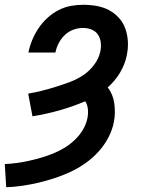

<svg xmlns="http://www.w3.org/2000/svg" viewBox="-50 -562 620 804"><path d="M-24 222 -30 125Q-5 124 20 120.5Q45 117 70.5 111.5Q96 106 121.5 98.5Q147 91 172 81Q197 71 220 57Q243 43 263 24Q283 5 297 -18.5Q311 -42 316 -67Q320 -86 318 -105Q316 -124 307 -138Q253 -115 197.5 -99.5Q142 -84 86 -75L68 -170Q98 -175 127.5 -182.5Q157 -190 185.5 -199Q214 -208 243.5 -219Q273 -230 299 -247.5Q325 -265 344.5 -291Q364 -317 370 -346Q374 -365 372 -383.5Q370 -402 360.5 -416.5Q351 -431 334 -438Q317 -445 298 -445Q278 -445 258 -438Q238 -431 222 -416Q206 -401 196 -381.5Q186 -362 182 -342H69Q74 -368 84.5 -393.5Q95 -419 110.5 -442.5Q126 -466 147.5 -486Q169 -506 194 -519Q219 -532 245.5 -537Q272 -542 298 -542Q327 -542 355 -537Q383 -532 406.5 -519.5Q430 -507 448 -487Q466 -467 475 -441.5Q484 -416 485.5 -388Q487 -360 481 -331Q474 -294 453 -258.5Q432 -223 401 -196Q412 -182 419 -165Q426 -148 428.5 -129.5Q431 -111 431 -91.5Q431 -72 427 -52Q421 -19 404 13.5Q387 46 362.5 73Q338 100 307.5 121.5Q277 143 244.5 158Q212 173 178.5 184Q145 195 111 203Q77 211 43 216Q9 221 -24 222Z"/></svg>

Font: Lode Term
Style: Bold Italic
Weight: 700
Italic angle: -11°
Monospace: yes
Designer: Belleve Invis
Foundry: Belleve Invis
Version: Version 29.2.0